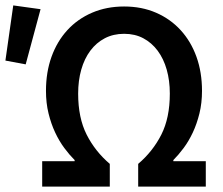

<svg xmlns="http://www.w3.org/2000/svg" viewBox="-41 -690 825 710"><path d="M115 0V-94H235V-98Q216 -117 197 -142.5Q178 -168 163 -200Q148 -232 138.5 -270.5Q129 -309 129 -354Q129 -423 149.5 -480Q170 -537 208 -578.5Q246 -620 299.5 -643Q353 -666 418 -666Q483 -666 536 -643Q589 -620 627 -578.5Q665 -537 685.5 -480Q706 -423 706 -354Q706 -309 696.5 -270.5Q687 -232 672 -200Q657 -168 638 -142.5Q619 -117 600 -98V-94H720V0H470V-84Q524 -130 555.5 -192Q587 -254 587 -344Q587 -392 575.5 -432.5Q564 -473 542 -502.5Q520 -532 489 -548.5Q458 -565 418 -565Q378 -565 346.5 -548.5Q315 -532 293 -502.5Q271 -473 259.5 -432.5Q248 -392 248 -344Q248 -254 279.5 -192Q311 -130 365 -84V0ZM-21 -466 8 -670 109 -656 54 -452Z"/></svg>

Font: Processing Sans Pro Semibold
Style: Regular
Weight: 600
Designer: Paul D. Hunt
Foundry: Adobe Systems Incorporated
Version: Version 2.020;PS 2.000;hotconv 1.0.86;makeotf.lib2.5.63406